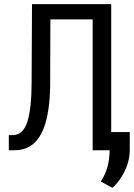

<svg xmlns="http://www.w3.org/2000/svg" viewBox="-20 -731 651 934"><path d="M611.3 -2.4Q611.3 72.3 562.5 142.6Q546.9 165 526.4 182.6L470.2 151.9Q512.7 89.4 513.2 0H430.7V-636.7H225.1L224.1 -332Q224.1 -84 130.4 -22.5Q96.7 0 47.9 0H22.9V-73.7H42.5Q92.8 -74.2 113.3 -139.6Q133.8 -205.1 133.8 -332L135.7 -710.9H521V-88.4H611.3Z"/></svg>

Font: RobotoMono-Regular
Style: Regular
Weight: 400
Designer: Google
Version: Version 2.000985; 2015; ttfautohint (v1.3)